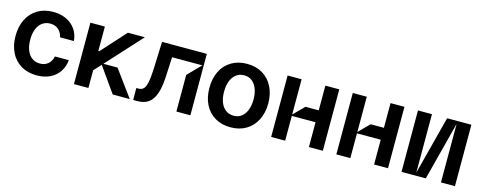

<svg xmlns="http://www.w3.org/2000/svg" viewBox="-28 -1095 4129 1647"><g transform="rotate(15 2036.5 -271.5)"><path d="M37.6 -270.6Q37.3 -353.3 69.1 -417.4Q100.9 -481.5 160 -517Q219.1 -552.6 298.3 -552.6Q364 -552.6 415.3 -528.2Q466.6 -503.9 497.3 -459.5Q528.1 -415.1 532.7 -356.5H409.8Q401.3 -397.7 372.7 -423.3Q344.1 -448.9 299.7 -448.9Q259.9 -448.9 229.9 -427.7Q199.9 -406.6 183.8 -366.8Q167.6 -327.1 167.6 -272.7Q167.6 -217.7 183.8 -177.4Q199.9 -137.1 229.8 -115.8Q259.6 -94.5 299.7 -94.5Q342.3 -94.1 371.6 -118.6Q400.9 -143.1 409.8 -186.8H532.7Q527.7 -128.6 497.9 -83.8Q468 -39.1 417.1 -14.2Q366.1 10.7 299 10.7Q218.8 10.7 159.4 -25Q100.1 -60.7 68.7 -124.5Q37.3 -188.2 37.6 -270.6Z M1124.3 0H973L816.1 -221.6L757.1 -157V0H628.6V-545.5H757.1V-328.8H765.6L961.6 -545.5H1112.2L827.4 -233.7H953.1Z M1154.8 0 1154.1 -105.8H1173.3Q1202.1 -105.8 1218.6 -123.6Q1235.1 -141.3 1243.8 -183.8Q1252.5 -226.2 1255.7 -304L1264.9 -545.5H1662.6V0H1538.4V-325.3L1650.6 -440.3H1382.1L1373.6 -264.2Q1369 -172.2 1348.9 -114.2Q1328.8 -56.1 1291 -28.1Q1253.2 0 1194.6 0Z M1759.2 -270.6Q1758.9 -354.4 1790.8 -418.3Q1822.8 -482.2 1882.1 -517.4Q1941.4 -552.6 2020.6 -552.6Q2099.1 -552.6 2158 -517.4Q2217 -482.2 2249.3 -418.3Q2281.6 -354.4 2282 -270.6Q2281.6 -186.8 2249.3 -123Q2217 -59.3 2158 -24.3Q2099.1 10.7 2020.6 10.7Q1941.4 10.7 1882.1 -24.3Q1822.8 -59.3 1790.8 -123Q1758.9 -186.8 1759.2 -270.6ZM2151.3 -271.3Q2150.9 -322.1 2136.2 -362.7Q2121.4 -403.4 2092.3 -427.2Q2063.2 -451 2021.3 -451Q1978.3 -451 1948.5 -427.2Q1918.7 -403.4 1903.8 -362.7Q1888.8 -322.1 1889.2 -271.3Q1888.8 -220.2 1903.8 -179.7Q1918.7 -139.2 1948.3 -115.8Q1978 -92.3 2021.3 -92.3Q2063.2 -92.3 2092.3 -115.8Q2121.4 -139.2 2136.2 -179.7Q2150.9 -220.2 2151.3 -271.3Z M2504.3 0H2380V-545.5H2504.3V-232.2L2597.3 -326H2715.2V-545.5H2838.8V0H2715.2V-220.2H2504.3Z M3083.1 0H2958.8V-545.5H3083.1V-232.2L3176.1 -326H3294V-545.5H3417.6V0H3294V-220.2H3083.1Z M3537.6 -545.5H3661.9V-26.3L3796.5 -545.5H4012.1V0H3887.8V-519.5L3753.2 0H3537.6Z"/></g></svg>

Font: Riot Sans
Style: Bold
Weight: 600
Designer: Rasmus Andersson
Foundry: rsms
Version: Version 4.001